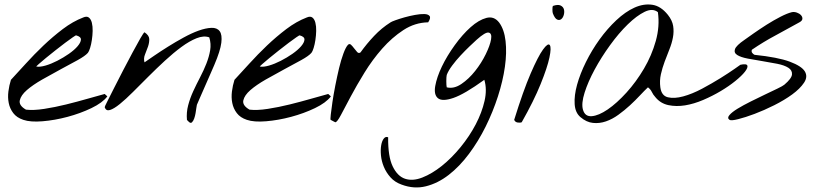

<svg xmlns="http://www.w3.org/2000/svg" viewBox="-20 -540 3601 848"><path d="M83 -10.7Q53.7 -20.5 38.6 -40.5Q23.4 -60.5 18.6 -85Q13.7 -109.4 17.1 -136.2Q20.5 -163.1 28.3 -187.5Q57.6 -218.8 94.2 -259.3Q130.9 -299.8 171.9 -338.9Q212.9 -377.9 257.3 -411.6Q301.8 -445.3 347.7 -462.9Q363.3 -469.7 372.6 -462.4Q381.8 -455.1 385.7 -439.5Q389.6 -423.8 389.2 -403.3Q388.7 -382.8 385.7 -363.3Q382.8 -343.8 377.9 -328.1Q373 -312.5 368.2 -306.6Q356.4 -293 322.8 -274.4Q289.1 -255.9 248 -233.9Q207 -211.9 166 -188.5Q125 -165 98.6 -142.1Q72.3 -119.1 67.4 -96.7Q62.5 -74.2 94.7 -55.7Q127.9 -51.8 175.3 -59.1Q222.7 -66.4 272 -78.6Q321.3 -90.8 367.2 -104Q413.1 -117.2 442.4 -125L454.1 -114.3Q432.6 -85.9 383.8 -62.5Q335 -39.1 278.3 -23.9Q221.7 -8.8 168 -4.4Q114.3 0 83 -10.7ZM316.4 -383.8Q315.4 -384.8 301.8 -375.5Q288.1 -366.2 268.1 -351.1Q248 -335.9 225.1 -317.9Q202.1 -299.8 183.1 -284.2Q164.1 -268.6 151.4 -257.3Q138.7 -246.1 140.6 -246.1Q156.2 -243.2 181.2 -250.5Q206.1 -257.8 232.9 -271.5Q259.8 -285.2 284.2 -302.2Q308.6 -319.3 322.8 -335.9Q336.9 -352.5 337.4 -365.2Q337.9 -377.9 316.4 -383.8Z M805.7 -10.7Q802.7 -43 811 -74.7Q819.3 -106.4 833.5 -137.2Q847.7 -168 863.8 -198.7Q879.9 -229.5 891.6 -259.3Q903.3 -289.1 908.2 -317.9Q913.1 -346.7 904.3 -375Q879.9 -383.8 848.1 -371.1Q816.4 -358.4 781.2 -332.5Q746.1 -306.6 708.5 -272Q670.9 -237.3 635.3 -201.7Q599.6 -166 567.4 -133.8Q535.2 -101.6 509.3 -80.6Q483.4 -59.6 465.8 -54.2Q448.2 -48.8 442.4 -66.4Q441.4 -67.4 453.6 -91.3Q465.8 -115.2 483.9 -151.4Q502 -187.5 523.9 -229.5Q545.9 -271.5 565.4 -308.1Q585 -344.7 599.6 -370.1Q614.3 -395.5 618.2 -397.5Q638.7 -383.8 639.2 -367.7Q639.6 -351.6 633.8 -334.5Q627.9 -317.4 620.6 -299.8Q613.3 -282.2 618.2 -264.6Q633.8 -275.4 661.6 -294.4Q689.5 -313.5 722.2 -334Q754.9 -354.5 790.5 -374Q826.2 -393.6 857.4 -404.8Q888.7 -416 913.6 -417Q938.5 -418 950.2 -402.3Q961.9 -386.7 957.5 -351.1Q953.1 -315.4 926.8 -253.9Q923.8 -247.1 912.6 -221.2Q901.4 -195.3 888.2 -165.5Q875 -135.7 863.8 -109.9Q852.5 -84 849.6 -77.1Q848.6 -73.2 847.2 -63Q845.7 -52.7 843.8 -40.5Q841.8 -28.3 837.9 -17.1Q834 -5.9 828.1 0Q822.3 5.9 814.5 -1.5Q806.6 -8.8 805.7 -10.7Z M1070.3 -10.7Q1041 -20.5 1025.9 -40.5Q1010.7 -60.5 1005.9 -85Q1001 -109.4 1004.4 -136.2Q1007.8 -163.1 1015.6 -187.5Q1044.9 -218.8 1081.5 -259.3Q1118.2 -299.8 1159.2 -338.9Q1200.2 -377.9 1244.6 -411.6Q1289.1 -445.3 1335 -462.9Q1350.6 -469.7 1359.9 -462.4Q1369.1 -455.1 1373 -439.5Q1377 -423.8 1376.5 -403.3Q1376 -382.8 1373 -363.3Q1370.1 -343.8 1365.2 -328.1Q1360.4 -312.5 1355.5 -306.6Q1343.8 -293 1310.1 -274.4Q1276.4 -255.9 1235.4 -233.9Q1194.3 -211.9 1153.3 -188.5Q1112.3 -165 1085.9 -142.1Q1059.6 -119.1 1054.7 -96.7Q1049.8 -74.2 1082 -55.7Q1115.2 -51.8 1162.6 -59.1Q1210 -66.4 1259.3 -78.6Q1308.6 -90.8 1354.5 -104Q1400.4 -117.2 1429.7 -125L1441.4 -114.3Q1419.9 -85.9 1371.1 -62.5Q1322.3 -39.1 1265.6 -23.9Q1209 -8.8 1155.3 -4.4Q1101.6 0 1070.3 -10.7ZM1303.7 -383.8Q1302.7 -384.8 1289.1 -375.5Q1275.4 -366.2 1255.4 -351.1Q1235.4 -335.9 1212.4 -317.9Q1189.5 -299.8 1170.4 -284.2Q1151.4 -268.6 1138.7 -257.3Q1126 -246.1 1127.9 -246.1Q1143.6 -243.2 1168.5 -250.5Q1193.4 -257.8 1220.2 -271.5Q1247.1 -285.2 1271.5 -302.2Q1295.9 -319.3 1310.1 -335.9Q1324.2 -352.5 1324.7 -365.2Q1325.2 -377.9 1303.7 -383.8Z M1440.4 -10.7Q1438.5 -11.7 1440.9 -33.7Q1443.4 -55.7 1448.2 -88.9Q1453.1 -122.1 1460.9 -162.1Q1468.8 -202.1 1477.5 -238.8Q1486.3 -275.4 1496.6 -303.2Q1506.8 -331.1 1516.6 -341.8Q1523.4 -348.6 1530.3 -342.3Q1537.1 -335.9 1543.9 -326.7Q1550.8 -317.4 1557.6 -310.1Q1564.5 -302.7 1572.3 -308.6Q1599.6 -346.7 1632.3 -381.3Q1665 -416 1705.1 -441.4Q1709 -444.3 1726.6 -450.7Q1744.1 -457 1766.6 -463.4Q1789.1 -469.7 1813 -474.1Q1836.9 -478.5 1854 -478Q1871.1 -477.5 1877.4 -469.2Q1883.8 -460.9 1871.1 -441.4Q1812.5 -440.4 1761.7 -407.2Q1710.9 -374 1668 -325.2Q1625 -276.4 1589.8 -219.2Q1554.7 -162.1 1528.8 -113.3Q1502.9 -64.5 1485.8 -32.2Q1468.8 0 1460.9 0Q1460 0 1452.1 -4.4Q1444.3 -8.8 1440.4 -10.7Z M1753.9 275.4Q1723.6 264.6 1704.6 243.2Q1685.5 221.7 1675.3 196.8Q1665 171.9 1662.6 146.5Q1660.2 121.1 1663.6 101.6Q1667 82 1675.3 71.8Q1683.6 61.5 1694.3 66.4Q1693.4 151.4 1714.4 194.8Q1735.4 238.3 1769 249.5Q1802.7 260.7 1845.2 244.1Q1887.7 227.5 1931.2 192.9Q1974.6 158.2 2014.2 109.9Q2053.7 61.5 2081.1 9.3Q2108.4 -43 2120.1 -94.2Q2131.8 -145.5 2119.1 -187.5Q2031.2 -124 1982.4 -107.4Q1933.6 -90.8 1914.6 -106Q1895.5 -121.1 1902.3 -160.2Q1909.2 -199.2 1931.6 -246.1Q1954.1 -293 1988.3 -340.3Q2022.5 -387.7 2058.6 -419.9Q2094.7 -452.1 2128.4 -460.9Q2162.1 -469.7 2184.6 -440.4Q2207 -410.2 2212.9 -358.9Q2218.8 -307.6 2210 -245.1Q2201.2 -182.6 2179.2 -114.3Q2157.2 -45.9 2125 19Q2092.8 84 2051.3 139.6Q2009.8 195.3 1961.9 232.4Q1914.1 269.5 1861.3 282.7Q1808.6 295.9 1753.9 275.4ZM1953.1 -209Q1952.1 -206.1 1951.7 -198.2Q1951.2 -190.4 1951.2 -181.6Q1951.2 -172.9 1951.7 -165Q1952.1 -157.2 1953.1 -154.3Q1984.4 -146.5 2017.6 -168.9Q2050.8 -191.4 2078.6 -226.6Q2106.4 -261.7 2125.5 -300.8Q2144.5 -339.8 2148.9 -366.2Q2153.3 -392.6 2138.7 -396Q2124 -399.4 2085 -364.3Q2073.2 -353.5 2053.7 -335Q2034.2 -316.4 2014.2 -294.9Q1994.1 -273.4 1977.1 -250.5Q1960 -227.5 1953.1 -209Z M2251 -10.7Q2291 -139.6 2323.7 -215.3Q2356.4 -291 2378.4 -321.3Q2400.4 -351.6 2408.2 -340.8Q2416 -330.1 2406.7 -286.1Q2397.5 -242.2 2367.7 -168.5Q2337.9 -94.7 2284.2 0Q2276.4 2.9 2265.6 1Q2254.9 -1 2251 -10.7ZM2421.9 -480.5Q2419.9 -485.4 2419.9 -498Q2419.9 -510.7 2421.9 -513.7Q2444.3 -521.5 2456.1 -515.6Q2467.8 -509.8 2470.7 -498.5Q2473.6 -487.3 2470.2 -474.6Q2466.8 -461.9 2459 -455.6Q2451.2 -449.2 2440.9 -453.6Q2430.7 -458 2421.9 -480.5Z M2543.9 -22.5Q2520.5 -42 2518.1 -80.1Q2515.6 -118.2 2528.8 -166Q2542 -213.9 2567.9 -266.1Q2593.8 -318.4 2627.9 -365.7Q2662.1 -413.1 2702.1 -450.7Q2742.2 -488.3 2782.2 -506.3Q2822.3 -524.4 2860.4 -519Q2898.4 -513.7 2929.7 -474.6Q2949.2 -450.2 2953.1 -425.3Q2957 -400.4 2952.1 -374.5Q2947.3 -348.6 2936.5 -321.8Q2925.8 -294.9 2915.5 -267.6Q2905.3 -240.2 2898.9 -211.9Q2892.6 -183.6 2896.5 -154.3Q2901.4 -117.2 2929.7 -110.4Q2958 -103.5 2997.6 -114.3Q3037.1 -125 3081.1 -148.4Q3125 -171.9 3162.6 -195.3Q3200.2 -218.8 3225.1 -236.3Q3250 -253.9 3250 -253.9Q3277.3 -259.8 3280.8 -250.5Q3284.2 -241.2 3270 -223.1Q3255.9 -205.1 3227.5 -182.1Q3199.2 -159.2 3163.1 -137.7Q3127 -116.2 3085.9 -98.6Q3044.9 -81.1 3005.9 -74.7Q2966.8 -68.4 2932.1 -75.7Q2897.5 -83 2875 -110.4Q2864.3 -122.1 2858.9 -133.8Q2853.5 -145.5 2841.8 -154.3Q2827.1 -140.6 2806.6 -118.7Q2786.1 -96.7 2762.2 -74.7Q2738.3 -52.7 2711.4 -33.2Q2684.6 -13.7 2656.2 -3.9Q2627.9 5.9 2599.1 2.9Q2570.3 0 2543.9 -22.5ZM2554.7 -55.7Q2563.5 -24.4 2593.8 -26.9Q2624 -29.3 2664.1 -56.6Q2704.1 -84 2747.1 -131.3Q2790 -178.7 2824.2 -236.8Q2858.4 -294.9 2876.5 -359.4Q2894.5 -423.8 2885.7 -486.3Q2862.3 -504.9 2827.1 -487.8Q2792 -470.7 2752.4 -432.1Q2712.9 -393.6 2674.3 -340.3Q2635.7 -287.1 2606.4 -232.9Q2577.1 -178.7 2562 -130.9Q2546.9 -83 2554.7 -55.7Z M3202.1 -10.7Q3190.4 -18.6 3201.7 -31.7Q3212.9 -44.9 3237.8 -60.1Q3262.7 -75.2 3295.9 -91.8Q3329.1 -108.4 3359.9 -123Q3390.6 -137.7 3414.1 -148.9Q3437.5 -160.2 3444.3 -166Q3476.6 -193.4 3478 -211.4Q3479.5 -229.5 3461.9 -240.7Q3444.3 -252 3412.6 -258.3Q3380.9 -264.6 3347.2 -270Q3313.5 -275.4 3282.7 -281.2Q3252 -287.1 3236.3 -296.9Q3220.7 -306.6 3226.1 -322.8Q3231.4 -338.9 3268.6 -364.3Q3282.2 -374 3308.6 -392.6Q3335 -411.1 3365.7 -430.7Q3396.5 -450.2 3426.8 -465.8Q3457 -481.4 3477.5 -486.3Q3488.3 -488.3 3499.5 -484.4Q3510.7 -480.5 3517.6 -473.1Q3524.4 -465.8 3523.9 -457Q3523.4 -448.2 3510.7 -441.4Q3455.1 -410.2 3403.8 -382.8Q3352.5 -355.5 3300.8 -320.3Q3297.9 -312.5 3302.2 -306.6Q3306.6 -300.8 3312.5 -297.9Q3416 -287.1 3468.3 -267.6Q3520.5 -248 3534.7 -224.6Q3548.8 -201.2 3531.2 -174.8Q3513.7 -148.4 3479 -123Q3444.3 -97.7 3399.4 -75.2Q3354.5 -52.7 3313 -37.1Q3271.5 -21.5 3240.2 -13.7Q3209 -5.9 3202.1 -10.7Z"/></svg>

Font: Nothing You Could Do
Style: Regular
Weight: 400
Version: Version 1.005